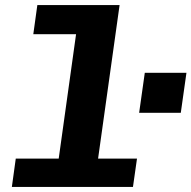

<svg xmlns="http://www.w3.org/2000/svg" viewBox="-20 -741 759 761"><path d="M197 0 281.5 -605.5H112L128 -721H454L353 0ZM27 0 42.5 -112.5H523L507 0ZM531.5 -294 553.9 -452.5H719L696.6 -294Z"/></svg>

Font: Chivo Mono Medium
Style: Italic
Weight: 500
Italic angle: -8.05°
Monospace: yes
Designer: Hector Gatti
Foundry: Omnibus-Type
Version: Version 1.008